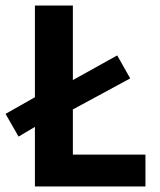

<svg xmlns="http://www.w3.org/2000/svg" viewBox="-40 -673 579 693"><path d="M86 0V-215L27 -180L-20 -262L86 -322V-653H223V-384L383 -473L430 -390L223 -278V-115H485V0Z"/></svg>

Font: Assistant
Style: Bold
Weight: 700
Designer: Hebrew By Ben Nathan, Latin by Paul Hunt
Version: Version 3.000